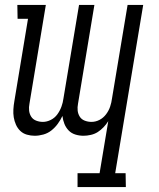

<svg xmlns="http://www.w3.org/2000/svg" viewBox="-20 -540 640 775"><path d="M488 215H293V159H382L417 -51Q409 -38 398 -26.5Q387 -15 374.5 -7Q362 1 346.5 4.5Q331 8 317 8Q300 8 284 3Q268 -2 257 -13.5Q246 -25 240 -40Q234 -55 232 -72Q224 -55 213 -40Q202 -25 187.5 -13.5Q173 -2 155 3Q137 8 120 8Q104 8 88.5 3.5Q73 -1 62 -11.5Q51 -22 44.5 -36.5Q38 -51 35.5 -66.5Q33 -82 34 -98.5Q35 -115 38 -132L93 -464H51L50 -520H165L99 -122Q96 -107 97.5 -93.5Q99 -80 106 -69Q113 -58 126 -53Q139 -48 153 -48Q169 -48 185 -56Q201 -64 211.5 -78.5Q222 -93 228 -109.5Q234 -126 236 -142L299 -520H361L295 -122Q292 -107 293.5 -93.5Q295 -80 302 -69Q309 -58 322 -53Q335 -48 349 -48Q366 -48 381.5 -56Q397 -64 408 -78.5Q419 -93 424.5 -109.5Q430 -126 432 -142L495 -520H558L445 159H487Z"/></svg>

Font: Iosevka HT Light Extended
Style: Italic
Weight: 300
Width: 7
Italic angle: -9°
Monospace: yes
Designer: Belleve Invis
Foundry: Belleve Invis
Version: Version 32.3.0; ttfautohint (v1.8.4)